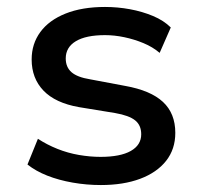

<svg xmlns="http://www.w3.org/2000/svg" viewBox="-20 -523 578 552"><path d="M270 9Q229 9 189 2Q149 -5 116 -18Q83 -31 59 -50L89 -124Q115 -107 145 -95Q175 -83 207 -77.5Q239 -72 269 -72Q326 -72 356 -89Q386 -106 386 -137Q386 -163 368.5 -177Q351 -191 311 -198L207 -215Q139 -227 105 -262.5Q71 -298 71 -352Q71 -397 96 -431Q121 -465 168.5 -484Q216 -503 282 -503Q318 -503 353.5 -496.5Q389 -490 420 -477Q451 -464 471 -444L439 -371Q419 -388 392.5 -399Q366 -410 337.5 -416Q309 -422 282 -422Q227 -422 198 -404.5Q169 -387 169 -355Q169 -330 185.5 -315.5Q202 -301 239 -295L340 -276Q413 -263 448.5 -230Q484 -197 484 -141Q484 -94 457.5 -60.5Q431 -27 383 -9Q335 9 270 9Z"/></svg>

Font: Nunito Sans 9pt SemiBold
Style: Regular
Weight: 600
Version: Version 3.101;gftools[0.9.27]